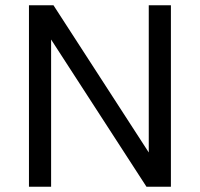

<svg xmlns="http://www.w3.org/2000/svg" viewBox="-20 -710 760 730"><path d="M90.1 0V-690H183.3L545.6 -130.3V-690H629.8V0H536.9L174.3 -559.7V0Z"/></svg>

Font: Oxanium ExtraLight
Style: Regular
Weight: 200
Designer: Severin Meyer
Version: Version 2.000